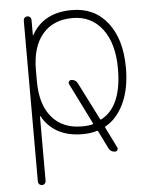

<svg xmlns="http://www.w3.org/2000/svg" viewBox="-53 -602 660 843"><g transform="rotate(-5 276.5 -181.0)"><path d="M341.8 -49.8Q345.7 -51.8 343.8 -55.7L254.9 -234.4Q252 -240.2 255.4 -246.1Q258.8 -252 265.6 -252Q285.2 -252 293.9 -234.4L377 -70.3Q378.9 -66.4 382.8 -68.4Q474.6 -117.2 474.6 -284.2Q474.6 -394.5 426.3 -458.5Q377.9 -522.5 294.9 -522.5Q210 -522.5 162.6 -466.8Q115.2 -411.1 115.2 -308.6V-259.8Q115.2 -157.2 162.6 -101.1Q210 -44.9 294.9 -44.9Q325.2 -44.9 341.8 -49.8ZM441.4 60.5Q444.3 66.4 440.9 72.3Q437.5 78.1 430.7 78.1Q411.1 78.1 402.3 60.5L364.3 -16.6Q362.3 -20.5 358.4 -19.5Q332 -10.7 294.9 -10.7Q170.9 -10.7 117.2 -105.5Q117.2 -106.4 116.2 -106Q115.2 -105.5 115.2 -105.5V179.7Q115.2 186.5 110.4 191.4Q105.5 196.3 98.1 196.3Q90.8 196.3 85.9 191.4Q81.1 186.5 81.1 179.7V-529.3Q81.1 -537.1 85.9 -542Q90.8 -546.9 98.1 -546.9Q105.5 -546.9 110.4 -542Q115.2 -537.1 115.2 -529.3V-462.9Q115.2 -462.9 116.2 -462.4Q117.2 -461.9 117.2 -462.9Q169.9 -557.6 294.9 -557.6Q394.5 -557.6 452.1 -483.9Q509.8 -410.2 509.8 -284.2Q509.8 -191.4 478.5 -126Q447.3 -62.5 398.4 -36.1Q394.5 -34.2 396.5 -30.3Z"/></g></svg>

Font: Gen Jyuu Gothic ExtraLight
Style: Regular
Weight: 100
Designer: [Source Han Sans]
Ryoko NISHIZUKA  (kana & ideographs); Paul D. Hunt (Latin, Greek & Cyrillic); Wenlong ZHANG  (bopomofo
Version: Version 1.002.20150607